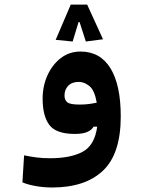

<svg xmlns="http://www.w3.org/2000/svg" viewBox="-20 -581 626 840"><path d="M208 239.3Q173.3 239.3 138.4 233.4Q103.5 227.5 78.1 216.8L85.4 98.6Q114.3 104.5 140.4 107.9Q166.5 111.3 199.2 111.3Q288.1 111.3 341.1 83.3Q394 55.2 405.3 -26.9H389.6Q381.3 -12.2 361.8 -3.7Q342.3 4.9 307.1 4.9Q225.6 4.9 196 -34.2Q166.5 -73.2 166.5 -149.9Q166.5 -204.1 187.5 -251Q208.5 -297.9 245.8 -326.7Q283.2 -355.5 332 -355.5Q418.5 -355.5 463.4 -282.2Q508.3 -209 508.3 -71.8Q508.3 92.3 430.4 165.8Q352.5 239.3 208 239.3ZM403.3 -131.8Q394 -185.5 371.6 -204.1Q349.1 -222.7 324.7 -222.7Q294.9 -222.7 278.6 -205.8Q262.2 -189 262.2 -163.1Q262.2 -143.6 274.4 -133.5Q286.6 -123.5 328.6 -123.5Q349.1 -123.5 366.7 -125.7Q384.3 -127.9 403.3 -131.8ZM361.3 -561 430.7 -409.2 355.5 -399.4 328.1 -484.4H323.7L297.9 -399.4L223.6 -406.7L289.6 -561Z"/></svg>

Font: Cascadia Code PL
Style: Bold
Weight: 700
Monospace: yes
Designer: Aaron Bell
Foundry: Saja Typeworks
Version: Version 2404.023; ttfautohint (v1.8.4)